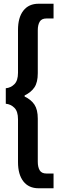

<svg xmlns="http://www.w3.org/2000/svg" viewBox="-20 -761 323 1029"><path d="M76.5 108V-122Q76.5 -164 57.2 -183.2Q38 -202.5 11 -205V-288Q38 -290.5 57.2 -309.8Q76.5 -329 76.5 -371V-601Q76.5 -667 105.2 -704Q134 -741 187 -741H267V-662H229Q203 -662 192.8 -644.8Q182.5 -627.5 182.5 -599V-368.5Q182.5 -320 164.8 -293.2Q147 -266.5 112 -249.5V-243.5Q147 -227 164.8 -200Q182.5 -173 182.5 -125V106Q182.5 134.5 192.8 151.8Q203 169 229 169H267V248H187Q134 248 105.2 211Q76.5 174 76.5 108Z"/></svg>

Font: HK Grotesk
Style: Bold
Weight: 700
Designer: Alfredo Marco Pradil
Foundry: Hanken Design Co.
Version: Version 3.001